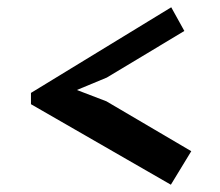

<svg xmlns="http://www.w3.org/2000/svg" viewBox="-20 -610 605 527"><path d="M65 -324V-355L450 -590L486 -525L273 -397L191 -363L272 -332L505 -195L449 -103Z"/></svg>

Font: PT Serif
Style: Bold
Weight: 700
Designer: A.Korolkova, O.Umpeleva, V.Yefimov
Foundry: ParaType Ltd
Version: Version 1.000W OFL; ttfautohint (v1.6)